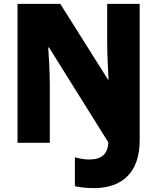

<svg xmlns="http://www.w3.org/2000/svg" viewBox="-20 -734 809 987"><path d="M464 233C610 233 698 150 698 -12V-714H531V-519C531 -461 535 -375 538 -325H535L290 -714H70V0H236V-295C236 -357 232 -437 228 -490H232L537 -2C534 56 505 86 438 86C410 86 386 80 365 75V223C390 229 423 233 464 233Z"/></svg>

Font: Noto Sans Georgian SemiCondensed Black
Style: Regular
Weight: 900
Width: 4
Designer: Monotype Design Team, Akaki Razmadze
Foundry: Google LLC
Version: Version 2.005